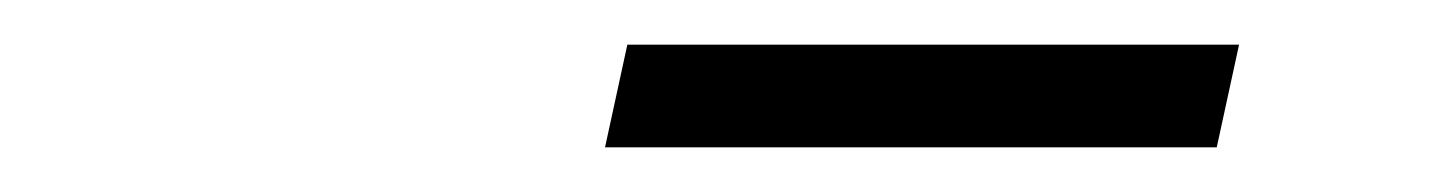

<svg xmlns="http://www.w3.org/2000/svg" viewBox="-20 -790 640 86"><path d="M251 -724 261 -770H535L525 -724Z"/></svg>

Font: Victor Mono Thin Thin
Style: Italic
Weight: 250
Italic angle: -12°
Monospace: yes
Version: Version 1.561;gftools[0.9.30]